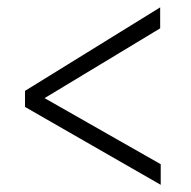

<svg xmlns="http://www.w3.org/2000/svg" viewBox="-20 -599 528 532"><path d="M425.3 -86.9 49.3 -302.7V-347.2L423.8 -578.6V-520.5L103.5 -327.1L425.3 -144Z"/></svg>

Font: Comme ExtraLight
Style: Regular
Weight: 250
Version: Version 1.000;gftools[0.9.27]